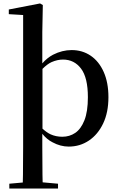

<svg xmlns="http://www.w3.org/2000/svg" viewBox="-20 -833 692 1112"><path d="M378 16Q330 16 284 -9Q252 -25 225 -58V19Q225 54 225.5 95.5Q226 137 226 179Q227 201 227 223L316 231V259H34V231L112 224Q112 202 113 179Q113 137 113.5 95.5Q114 54 114 19V-746L31 -751V-778L212 -813L228 -804L225 -647V-466Q253 -498 287 -516Q340 -543 395 -543Q457 -543 505 -510.5Q553 -478 580.5 -416.5Q608 -355 608 -270Q608 -182 577.5 -118Q547 -54 495 -19Q443 16 378 16ZM226 -88Q250 -66 273 -55Q304 -41 341 -41Q383 -41 416 -63.5Q449 -86 469 -136.5Q489 -187 489 -270Q489 -383 449.5 -435.5Q410 -488 345 -488Q312 -488 278 -473Q254 -462 226 -434Z"/></svg>

Font: Early Summer Mincho SemiBold
Style: Regular
Weight: 600
Designer: GuiWonder
Version: Version 1.002